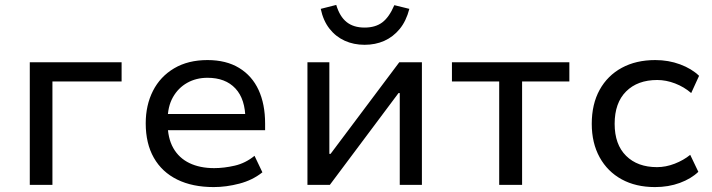

<svg xmlns="http://www.w3.org/2000/svg" viewBox="-20 -751 2893 780"><path d="M101 0V-498H474V-420H193V0Z M848 9Q762 9 700 -21.5Q638 -52 605 -110Q572 -168 572 -250Q572 -324 601.5 -382Q631 -440 687.5 -473.5Q744 -507 823 -507Q899 -507 951.5 -475Q1004 -443 1030.5 -385.5Q1057 -328 1057 -249V-222H641V-288H997L977 -265Q977 -348 936.5 -391.5Q896 -435 823 -435Q777 -435 740.5 -414.5Q704 -394 682.5 -356Q661 -318 661 -263V-251Q661 -190 684 -149.5Q707 -109 749.5 -88.5Q792 -68 850 -68Q890 -68 933.5 -78Q977 -88 1014 -118L1046 -51Q1006 -19 952.5 -5Q899 9 848 9Z M1229 0V-498H1318V-126H1323L1602 -498H1694V0H1604V-373H1599L1320 0ZM1461 -569Q1417 -569 1380.5 -585.5Q1344 -602 1318.5 -634.5Q1293 -667 1283 -715L1346 -731Q1360 -684 1388 -661.5Q1416 -639 1461 -639Q1505 -639 1533 -660Q1561 -681 1582 -730L1643 -715Q1630 -665 1603.5 -633Q1577 -601 1541 -585Q1505 -569 1461 -569Z M2008 0V-420H1816V-498H2293V-420H2101V0Z M2641 9Q2563 9 2505.5 -22.5Q2448 -54 2416 -112Q2384 -170 2384 -248Q2384 -328 2416 -386Q2448 -444 2506 -475.5Q2564 -507 2642 -507Q2696 -507 2743 -489.5Q2790 -472 2820 -443L2788 -373Q2759 -398 2722.5 -412Q2686 -426 2650 -426Q2570 -426 2523.5 -379.5Q2477 -333 2477 -248Q2477 -164 2523.5 -118Q2570 -72 2649 -72Q2685 -72 2721 -86Q2757 -100 2784 -122L2817 -53Q2788 -25 2742 -8Q2696 9 2641 9Z"/></svg>

Font: Nunito Sans 6pt
Style: Regular
Weight: 400
Version: Version 3.101;gftools[0.9.27]